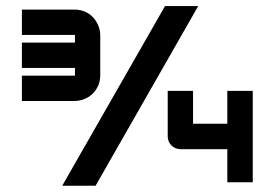

<svg xmlns="http://www.w3.org/2000/svg" viewBox="-20 -612 894 627"><path d="M627.2 -592.1 292.1 -5.4H183.2L518.8 -592.1ZM805.4 -16.8H722.3V-315.3H805.4ZM805.4 -124.8H569.3Q561.4 -124.8 553.5 -128Q545.5 -131.2 540.1 -136.6Q534.7 -142.1 531.2 -149.8Q527.7 -157.4 527.7 -165.8V-315.3H610.4V-207.9H805.4ZM279.2 -390.1H51.5V-472.8H279.2ZM307.4 -366.8Q307.4 -346.5 299.8 -330.4Q292.1 -314.4 280.2 -303.7Q268.3 -293.1 253.2 -287.6Q238.1 -282.2 222.3 -282.2H51.5V-364.9H224.8V-498H51.5V-580.7H222.3Q243.1 -580.7 258.9 -573.3Q274.8 -565.8 285.4 -553.7Q296 -541.6 301.7 -526.7Q307.4 -511.9 307.4 -496.5Z"/></svg>

Font: AKL FREE 001
Style: Regular
Weight: 400
Designer: AKL
Foundry: AKL
Version: Version 1.00;August 10, 2024;FontCreator 13.0.0.2630 64-bit